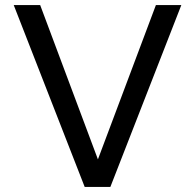

<svg xmlns="http://www.w3.org/2000/svg" viewBox="-20 -735 767 755"><path d="M414 0H313L34 -715H138L382 -63H348L593 -715H693Z"/></svg>

Font: Wix Madefor Display Medium
Style: Regular
Weight: 500
Designer: Dalton Maag Ltd
Foundry: Dalton Maag Ltd
Version: Version 3.100